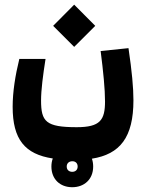

<svg xmlns="http://www.w3.org/2000/svg" viewBox="-20 -492 626 815"><path d="M286.6 302.7C336.9 302.7 375.5 270 375.5 214.8C375.5 202.6 373.5 191.4 370.1 181.6C489.7 162.6 546.4 90.8 546.4 -66.4C546.4 -120.1 540 -189 525.4 -287.6L407.2 -275.4C418.5 -187.5 425.8 -113.3 425.8 -61.5C425.8 17.6 405.3 47.9 305.7 47.9C174.8 47.9 154.3 24.4 154.3 -65.4C154.3 -110.4 162.6 -173.8 173.3 -241.7H62C44.9 -172.4 33.7 -102.1 33.7 -38.6C33.7 99.6 85.4 162.6 204.1 180.7C200.2 190.9 198.2 202.6 198.2 214.8C198.2 268.6 234.9 302.7 286.6 302.7ZM294.9 -293 384.3 -382.3 294.9 -472.2 205.6 -382.3ZM286.6 237.3C273.9 237.3 263.2 230 263.2 214.8C263.2 201.2 272.9 192.4 287.1 192.4C300.3 192.4 309.6 200.7 309.6 214.8C309.6 229 300.3 237.3 286.6 237.3Z"/></svg>

Font: Cascadia Mono NF
Style: Bold
Weight: 700
Monospace: yes
Designer: Aaron Bell
Foundry: Saja Typeworks
Version: Version 2404.023